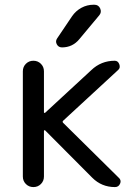

<svg xmlns="http://www.w3.org/2000/svg" viewBox="-20 -800 583 800"><path d="M373 -780.3Q390.6 -780.3 397.5 -764.6Q404.3 -749 393.6 -736.3L310.5 -636.7Q282.2 -602.5 238.3 -602.5Q223.6 -602.5 216.8 -615.2Q210 -627.9 217.8 -639.6L280.3 -732.4Q295.9 -754.9 319.3 -767.6Q342.8 -780.3 370.1 -780.3ZM163.1 -332Q163.1 -330.1 165 -329.6Q167 -329.1 168 -330.1L360.4 -507.8Q401.4 -546.9 458 -546.9Q471.7 -546.9 477.1 -532.2Q482.4 -517.6 472.7 -508.8L244.1 -297.9Q238.3 -293 243.2 -288.1L474.6 -59.6Q482.4 -52.7 482.4 -43.9Q482.4 -40 480.5 -35.2Q474.6 -20.5 459 -20.5Q403.3 -20.5 364.3 -59.6L168 -256.8Q167 -257.8 165 -257.3Q163.1 -256.8 163.1 -253.9V-64.5Q163.1 -45.9 150.4 -33.2Q137.7 -20.5 119.1 -20.5Q100.6 -20.5 87.9 -33.2Q75.2 -45.9 75.2 -64.5V-502.9Q75.2 -521.5 87.9 -534.2Q100.6 -546.9 119.1 -546.9Q137.7 -546.9 150.4 -534.2Q163.1 -521.5 163.1 -502.9Z"/></svg>

Font: Gen Jyuu Gothic Regular
Style: Regular
Weight: 400
Designer: [Source Han Sans]
Ryoko NISHIZUKA  (kana & ideographs); Paul D. Hunt (Latin, Greek & Cyrillic); Wenlong ZHANG  (bopomofo
Version: Version 1.002.20150607